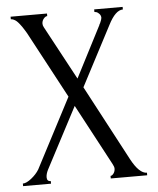

<svg xmlns="http://www.w3.org/2000/svg" viewBox="-49 -703 613 746"><g transform="rotate(-5 257.0 -330.0)"><path d="M75 -59 217 -331 78 -591Q77 -593 71 -602.5Q65 -612 62 -616.5Q59 -621 53 -628.5Q47 -636 42.5 -640Q38 -644 32 -647Q26 -650 20 -650V-660H162V-650Q155 -650 148 -641.5Q141 -633 141 -622Q141 -615 145 -608L258 -398L361 -598Q361 -601 364 -604Q371 -620 371 -625Q371 -634 365 -640.5Q359 -647 354 -648.5Q349 -650 346 -650V-660H457V-650Q428 -650 400 -595L278 -362L434 -68Q465 -10 495 -10V0H353V-10Q359 -10 365 -18Q371 -26 371 -37Q371 -44 365 -55L238 -293L113 -55Q105 -39 105 -26Q105 -10 120 -10V0H11V-10Q25 -10 44.5 -25.5Q64 -41 75 -59Z"/></g></svg>

Font: Forum
Style: Regular
Weight: 400
Designer: Denis Masharov
Foundry: Denis Masharov
Version: Version 1.000